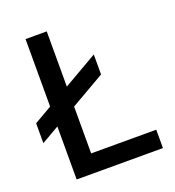

<svg xmlns="http://www.w3.org/2000/svg" viewBox="-132 -832 850 935"><g transform="rotate(-20 292.5 -364.0)"><path d="M105.5 0V-727.5H215.3V-95.2H552.7V0ZM13.7 -221.7V-324.7L392.1 -543.5V-439.9Z"/></g></svg>

Font: Inter 24pt Medium
Style: Regular
Weight: 500
Designer: Rasmus Andersson
Foundry: rsms
Version: Version 4.001;git-66647c0bb